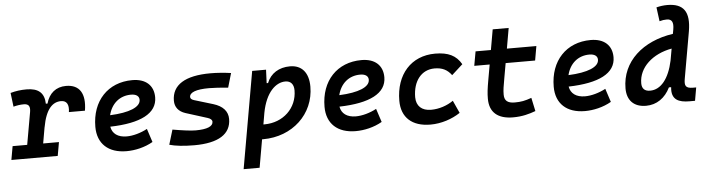

<svg xmlns="http://www.w3.org/2000/svg" viewBox="-66 -993 5393 1467"><g transform="rotate(-5 2630.5 -259.5)"><path d="M-11.7 0H343.8L362.3 -104.5H241.2L262.7 -227.5V-226.1C288.1 -367.7 341.8 -415 405.3 -415C448.2 -415 466.8 -384.3 458 -326.2H581.1C602.1 -456.5 557.1 -527.3 453.1 -527.3C376 -527.3 322.3 -482.9 300.8 -405.3H288.1C286.1 -487.8 241.7 -527.3 149.9 -527.3C106.9 -527.3 66.4 -522 26.9 -510.7L40 -404.3C66.9 -411.6 93.3 -415.5 119.6 -415.5C157.2 -415.5 169.9 -396 162.6 -353L118.7 -104.5H6.8Z M881.8 -102.5C814.5 -102.5 772 -133.8 763.2 -187.5C996.1 -193.4 1124.5 -257.8 1124.5 -381.8C1124.5 -473.1 1064 -527.3 961.4 -527.3C773.9 -527.3 649.4 -395 649.4 -195.8C649.4 -66.4 731.9 9.8 871.6 9.8C936.5 9.8 1011.7 -6.8 1074.2 -43L1040.5 -146C989.3 -118.7 930.7 -102.5 881.8 -102.5ZM769.5 -274.9C791 -362.8 855 -417.5 941.9 -417.5C981.9 -417.5 1004.4 -400.9 1004.4 -373C1004.4 -316.9 918 -281.2 769.5 -274.9Z M1391.1 9.8C1576.2 9.8 1672.9 -51.3 1672.9 -167.5C1672.9 -226.1 1634.8 -268.6 1562.5 -290.5L1419.9 -333.5C1401.4 -338.9 1390.6 -347.7 1390.6 -359.9C1390.6 -396 1441.9 -415 1540 -415C1578.6 -415 1629.4 -411.6 1686.5 -406.2L1718.3 -515.6C1665 -522.9 1610.8 -527.3 1561 -527.3C1366.2 -527.3 1264.6 -463.9 1264.6 -342.3C1264.6 -294.4 1291.5 -258.3 1344.7 -241.2L1510.7 -189C1532.2 -182.1 1544.4 -171.4 1544.4 -157.2C1544.4 -121.6 1498.5 -102.5 1411.1 -102.5C1375 -102.5 1314 -110.4 1234.4 -124L1200.2 -10.7C1245.1 2.4 1311 9.8 1391.1 9.8Z M1872.6 224.6 1910.2 9.8C1913.1 9.8 1916 9.8 1918.9 9.8C2143.6 9.8 2313 -148.9 2313 -359.4C2313 -466.8 2261.2 -527.3 2170.9 -527.3C2085.9 -527.3 2021.5 -486.8 1993.2 -414.6H1982.4L1986.8 -517.6H1880.4L1750 224.6ZM1930.2 -102.5 1945.3 -190.4C1975.1 -348.1 2053.7 -415 2125.5 -415C2166.5 -415 2189.9 -388.7 2189.9 -341.8C2189.9 -205.1 2082 -102.5 1938.5 -102.5C1935.5 -102.5 1932.6 -102.5 1930.2 -102.5Z M2639.6 -102.5C2572.3 -102.5 2529.8 -133.8 2521 -187.5C2753.9 -193.4 2882.3 -257.8 2882.3 -381.8C2882.3 -473.1 2821.8 -527.3 2719.2 -527.3C2531.7 -527.3 2407.2 -395 2407.2 -195.8C2407.2 -66.4 2489.7 9.8 2629.4 9.8C2694.3 9.8 2769.5 -6.8 2832 -43L2798.3 -146C2747.1 -118.7 2688.5 -102.5 2639.6 -102.5ZM2527.3 -274.9C2548.8 -362.8 2612.8 -417.5 2699.7 -417.5C2739.7 -417.5 2762.2 -400.9 2762.2 -373C2762.2 -316.9 2675.8 -281.2 2527.3 -274.9Z M3216.8 -102.5C3145 -102.5 3104 -141.1 3103.5 -208.5C3104 -333 3169.4 -415 3270 -415C3328.1 -415 3367.2 -396 3399.9 -352.1L3484.4 -428.7C3444.8 -497.6 3384.8 -527.3 3283.7 -527.3C3100.6 -527.3 2980.5 -394.5 2980.5 -191.9C2980.5 -64 3061 9.8 3202.6 9.8C3286.1 9.8 3369.1 -18.1 3431.6 -60.1L3387.7 -156.7C3341.3 -124 3278.8 -102.5 3216.8 -102.5Z M3836.4 9.8C3907.7 9.8 3960 -5.4 4009.3 -23.4L3987.3 -126.5C3937 -108.4 3906.7 -102.5 3858.4 -102.5C3803.2 -102.5 3778.8 -123 3778.8 -169.9C3778.8 -206.1 3783.7 -231.9 3794.9 -295.4L3814.9 -408.2H4041L4060.1 -517.6H3834L3861.3 -673.8H3738.8L3711.4 -517.6H3593.8L3574.2 -408.2H3692.4L3672.4 -295.4C3659.7 -223.1 3655.8 -191.4 3655.8 -148.4C3655.8 -44.4 3718.3 9.8 3836.4 9.8Z M4397.5 -102.5C4330.1 -102.5 4287.6 -133.8 4278.8 -187.5C4511.7 -193.4 4640.1 -257.8 4640.1 -381.8C4640.1 -473.1 4579.6 -527.3 4477.1 -527.3C4289.6 -527.3 4165 -395 4165 -195.8C4165 -66.4 4247.6 9.8 4387.2 9.8C4452.1 9.8 4527.3 -6.8 4589.8 -43L4556.2 -146C4504.9 -118.7 4446.3 -102.5 4397.5 -102.5ZM4285.2 -274.9C4306.6 -362.8 4370.6 -417.5 4457.5 -417.5C4497.6 -417.5 4520 -400.9 4520 -373C4520 -316.9 4433.6 -281.2 4285.2 -274.9Z M4856 10.3C4937.5 10.3 5002.9 -35.6 5041.5 -114.7H5058.6C5047.4 -17.1 5108.9 4.9 5188 4.9H5231.4L5249 -96.2H5225.1C5166.5 -96.2 5158.7 -117.7 5168 -170.4L5230.5 -525.9C5256.8 -676.8 5208.5 -742.7 5083 -742.7C5055.2 -742.7 5027.3 -738.8 5000 -731.9L5014.2 -624.5C5034.2 -630.4 5051.8 -632.8 5069.8 -632.8C5108.9 -632.8 5123 -608.4 5113.3 -552.2L5107.4 -519.5C4875 -485.4 4710.4 -342.3 4710.4 -135.3C4710.4 -43 4763.2 10.3 4856 10.3ZM5071.8 -317.4C5042.5 -180.7 4979.5 -102.1 4896.5 -102.1C4855 -102.1 4833.5 -123 4833.5 -164.1C4833.5 -286.1 4940.9 -381.8 5087.9 -408.2Z"/></g></svg>

Font: Cascadia Code SemiBold
Style: Italic
Weight: 600
Italic angle: -10°
Monospace: yes
Designer: Aaron Bell
Foundry: Saja Typeworks
Version: Version 2404.023